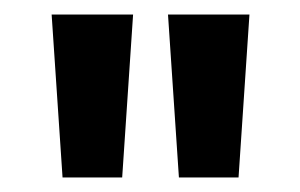

<svg xmlns="http://www.w3.org/2000/svg" viewBox="-20 -720 412 264"><path d="M148 -476H66L51 -700H163ZM308 -476H226L211 -700H323Z"/></svg>

Font: Bebas Kai
Style: Regular
Weight: 400
Designer: Ryoichi Tsunekawa
Foundry: Dharma Type
Version: Version 1.001;PS 001.001;hotconv 1.0.70;makeotf.lib2.5.58329